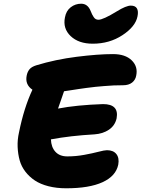

<svg xmlns="http://www.w3.org/2000/svg" viewBox="-20 -1014 759 1029"><path d="M477.1 -779.8Q401.4 -779.8 358.6 -820.6Q315.9 -861.3 328.1 -920.9Q334.5 -956.1 359.1 -975.1Q383.8 -994.1 415 -994.1Q450.2 -994.1 465.8 -955.1Q470.7 -942.9 473.6 -937Q476.6 -931.2 481.7 -923.1Q486.8 -915 493.2 -911.6Q499.5 -908.2 507.8 -908.2Q532.7 -908.2 606 -953.1Q655.8 -983.9 681.2 -983.9Q705.1 -983.9 713.9 -968.8Q722.7 -953.6 716.8 -925.8Q706.1 -871.6 636.5 -825.7Q566.9 -779.8 477.1 -779.8ZM335 -4.9Q282.7 -4.9 239.7 -15.9Q196.8 -26.9 167 -46.6Q137.2 -66.4 116 -94Q94.7 -121.6 85.4 -154.8Q76.2 -188 74.5 -226.3Q72.8 -264.6 82 -305.2Q108.4 -436 153.8 -533.2Q113.3 -560.5 123 -608.9Q127 -629.4 138.2 -642.8Q149.4 -656.2 174.8 -664.1Q276.9 -695.3 391.4 -709.7Q505.9 -724.1 585.9 -724.1Q651.4 -724.1 685.8 -690.7Q720.2 -657.2 710 -608.9Q706.1 -585.9 688 -571.5Q669.9 -557.1 639.2 -557.1Q614.7 -557.1 589.8 -556.2Q564.9 -555.2 537.8 -552.7Q510.7 -550.3 491.7 -548.6Q472.7 -546.9 443.1 -542.7Q413.6 -538.6 401.9 -536.9Q390.1 -535.2 359.1 -530.3Q328.1 -525.4 323.2 -524.9Q318.8 -511.2 307.6 -479.5Q296.4 -447.8 291 -432.1Q390.1 -451.2 532.2 -456.1Q618.7 -456.1 605 -379.9Q596.2 -340.8 563.7 -318.8Q531.2 -296.9 485.8 -293.9Q357.9 -286.6 252.9 -267.1Q254.4 -225.1 277.1 -200.4Q299.8 -175.8 340.8 -175.8Q386.7 -175.8 431.6 -184.1Q476.6 -192.4 508.1 -200.7Q539.6 -209 553.2 -209Q587.4 -209 603.8 -188.2Q620.1 -167.5 613.8 -131.8Q601.1 -70.3 529.8 -37.6Q458.5 -4.9 335 -4.9Z"/></svg>

Font: Shantell Sans Bouncy
Style: Italic
Weight: 800
Italic angle: -11.31°
Designer: Stephen Nixon, Anya Danilova, Shantell Martin
Foundry: Arrow Type
Version: Version 1.006;[9816181b4]